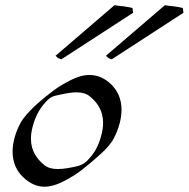

<svg xmlns="http://www.w3.org/2000/svg" viewBox="-20 -706 714 726"><path d="M402.8 -481.9 673.7 -657.7 671.2 -675.8C665.1 -677.2 652.1 -680.2 638 -682.1L618 -684.1C612.5 -685.5 606.9 -686 603 -686L380.5 -495.1C389 -485.4 396.9 -482.9 402.8 -481.9ZM212.3 -481.9 483.3 -657.7 480.8 -675.8C474.7 -677.2 461.6 -680.2 447.5 -682.1L427.6 -684.1C422 -685.5 416.4 -686 412.5 -686L190.1 -495.1C198.5 -485.4 206.5 -482.9 212.3 -481.9ZM194.1 -345.2C235.8 -355 256.3 -356.9 268.5 -356.9C289.1 -356.9 307.4 -352.5 320.4 -340.8C346.6 -319.4 369.8 -289 369.8 -241.4C369.8 -227.2 367.7 -211.4 363 -193.8C352 -152.8 336.2 -124.5 307.6 -96.2C299 -87.9 285.3 -80.6 273.9 -78.1C247.8 -71.8 222.1 -66.9 198.6 -66.9C178.6 -66.9 160.6 -70.8 146.7 -82.5C120.7 -104.1 97 -134.1 97 -181.6C97 -195.3 99 -210.6 103.5 -227.5C114.9 -270 132.5 -301.3 162.1 -329.6C170.2 -337.9 182.2 -342.8 194.1 -345.2ZM360.9 -124C380.8 -141.6 399.6 -162.6 410.4 -183.1C419.4 -200.2 427 -219.2 432.2 -238.8C436.8 -255.8 439.5 -273.5 439.5 -291C439.5 -329.2 426.4 -366.9 390.3 -396C366.6 -415 342.2 -422.4 318.8 -422.4C296.8 -422.4 270.5 -418.9 209.9 -382.3C175.6 -361.8 120.9 -314.5 109 -302.7C87.9 -282.2 68 -260.7 57.1 -240.2C48.1 -223.1 40.2 -204.6 34.9 -184.6C30.3 -167.7 27.6 -150.1 27.6 -132.6C27.6 -94.4 40.7 -56.6 76.8 -27.8C100.4 -8.3 124.6 0 148 0C191 0 231.1 -25.9 257.1 -41C296.9 -65.4 352.6 -116.7 360.9 -124Z"/></svg>

Font: Pierce
Style: Oblique
Weight: 400
Italic angle: -15°
Version: Version 0.2.0